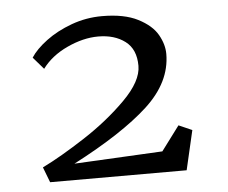

<svg xmlns="http://www.w3.org/2000/svg" viewBox="-42 -891 698 587"><g transform="rotate(-5 307.0 -598.0)"><path d="M389 -683Q389 -734 356.5 -758.5Q324 -783 274 -783Q228 -783 178.5 -760Q129 -737 101 -699L69 -736Q85 -761 118.5 -786Q152 -811 197 -827.5Q242 -844 291 -844Q359 -844 401 -822.5Q443 -801 460 -771Q477 -741 477 -712Q477 -625 398.5 -553Q320 -481 168 -402L439 -416L495 -491L536 -473L508 -352H89L71 -399Q128 -427 202 -475Q276 -523 332.5 -579.5Q389 -636 389 -683Z"/></g></svg>

Font: Martel Light
Style: Regular
Weight: 300
Designer: Dan Reynolds
Foundry: Dan Reynolds
Version: Version 1.001; ttfautohint (v1.1) -l 5 -r 5 -G 72 -x 0 -D la